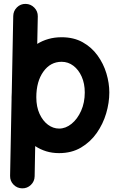

<svg xmlns="http://www.w3.org/2000/svg" viewBox="-20 -750 622 1012"><path d="M304.7 -553.7Q368.7 -553.7 415.8 -527.3Q462.9 -501 494.1 -457.8Q525.4 -414.6 540.8 -363.3Q556.2 -312 556.2 -262.7Q556.2 -208.5 539.6 -152.3Q522.9 -96.2 489.7 -48.8Q456.5 -1.5 407 27.8Q357.4 57.1 291.5 57.1Q254.9 57.1 223.4 47.4Q191.9 37.6 165.5 20L162.6 179.2Q162.1 206.1 142.8 224.6Q123.5 243.2 96.7 242.7Q69.8 242.2 51.3 223.1Q32.7 204.1 33.2 177.2L41 -227.1Q41 -232.4 41 -237.3Q41 -250 42 -263.2L49.8 -665.5Q50.3 -692.4 69.3 -711.2Q88.4 -730 115.2 -729.5Q142.1 -729 160.9 -709.7Q179.7 -690.4 179.2 -663.6L176.3 -518.6Q202.6 -535.2 234.9 -544.4Q267.1 -553.7 304.7 -553.7ZM304.7 -424.3Q245.6 -424.3 208.5 -372.3Q171.4 -320.3 171.4 -237.3Q171.4 -187 188.5 -149.9Q205.6 -112.8 232.9 -92.5Q260.3 -72.3 291.5 -72.3Q326.2 -72.3 357.2 -97.4Q388.2 -122.6 407.5 -165.8Q426.8 -209 426.8 -262.7Q426.8 -309.6 410.6 -345.9Q394.5 -382.3 366.9 -403.3Q339.4 -424.3 304.7 -424.3Z"/></svg>

Font: Mikhak-DS2-FD Bold
Style: Regular
Weight: 700
Designer: Amin Abedi
Version: Version 3.4